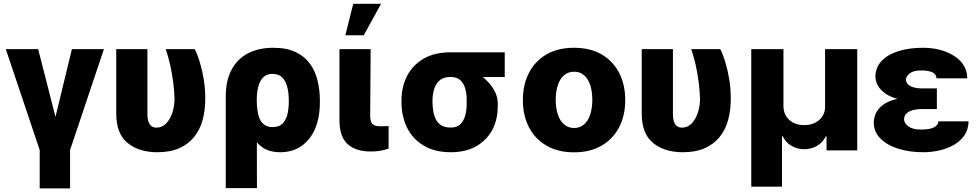

<svg xmlns="http://www.w3.org/2000/svg" viewBox="-20 -810 5270 1034"><path d="M193.8 -2 11.2 -545.4H185.5L278.8 -180.7L367.2 -545.4H539.6L357.4 -2V204.6H193.8Z M606 -200.2V-545.4H773.9V-198.7Q773.9 -168.9 780.3 -152.8Q787.1 -135.7 797.9 -129.4Q809.1 -122.6 822.3 -122.6Q853.5 -122.6 875.5 -146Q896.5 -168 908.7 -204.6Q919.9 -241.2 919.9 -276.9Q918.5 -321.3 912.6 -368.2Q904.8 -423.8 896.5 -460Q887.7 -500 872.6 -545.4H1028.8Q1043.9 -516.1 1056.6 -473.1Q1070.3 -426.8 1077.6 -380.9Q1085.4 -332 1085.4 -276.9Q1085.4 -215.3 1070.8 -162.6Q1056.6 -110.8 1024.9 -71.8Q993.7 -33.2 944.8 -11.7Q897 9.8 827.1 9.8Q727.1 9.8 666 -41Q605.5 -91.3 606 -200.2Z M1363.8 203.1H1195.8V-291Q1195.8 -375 1226.6 -433.6Q1258.3 -493.2 1314.9 -522.5Q1373 -552.7 1452.6 -552.7Q1522.9 -552.7 1571.8 -529.8Q1620.1 -506.8 1648.9 -467.3Q1677.7 -427.7 1689.9 -377.4Q1702.6 -325.7 1702.6 -271.5V-261.2Q1703.1 -180.7 1677.7 -118.2Q1652.8 -58.6 1604 -23.9Q1556.6 9.8 1488.8 9.8Q1422.9 9.8 1383.3 -23.9Q1343.3 -57.6 1322.8 -116.7Q1302.2 -176.3 1292 -253.4L1362.8 -263.7Q1362.8 -240.7 1366.7 -214.8Q1369.6 -190.4 1378.4 -169.9Q1386.7 -150.9 1404.3 -137.7Q1420.9 -125.5 1448.2 -125.5Q1484.9 -125.5 1503.4 -146.5Q1522.5 -168 1528.8 -198.2Q1535.6 -231.9 1535.2 -261.2V-271.5Q1535.2 -309.1 1527.3 -340.3Q1519 -373 1500.5 -392.6Q1481.4 -412.1 1446.8 -412.1Q1416 -412.1 1397.9 -394Q1379.4 -375 1371.1 -343.8Q1362.8 -311.5 1362.8 -272Z M1808.1 -158.7V-545.4H1976.1L1973.6 -182.6Q1974.6 -151.9 1986.8 -141.1Q1999.5 -129.9 2029.3 -129.9Q2048.3 -129.9 2054.7 -130.4Q2057.6 -130.9 2063.7 -130.9Q2069.8 -130.9 2072.8 -131.3V-9.8Q2047.9 -1 2027.3 2Q2005.4 5.9 1976.6 5.9Q1897.9 5.9 1853.5 -32.7Q1809.1 -71.3 1808.1 -158.7ZM1939 -620.1H1839.8L1882.3 -789.6H2032.2Z M2142.1 -258.3V-270Q2142.6 -343.8 2172.9 -402.3Q2203.1 -460 2262.2 -494.6Q2320.8 -528.3 2406.2 -528.3Q2415.5 -521 2426.3 -502Q2435.5 -484.4 2453.6 -465.3Q2471.7 -446.3 2503.4 -437Q2541.5 -425.8 2576.7 -397.9Q2614.7 -367.7 2637.2 -331.5Q2661.6 -292.5 2660.6 -248.5V-238.8Q2661.1 -168 2631.3 -110.8Q2601.1 -54.7 2544.9 -22.5Q2488.3 9.8 2407.7 9.8Q2322.3 9.8 2262.7 -25.4Q2202.6 -61 2172.9 -121.1Q2142.6 -182.1 2142.1 -258.3ZM2309.1 -270V-258.3Q2310.1 -219.2 2318.4 -189.5Q2327.1 -158.2 2348.1 -141.1Q2369.1 -123 2407.7 -123Q2441.4 -123 2459.5 -141.1Q2477.5 -158.7 2485.8 -189.5Q2494.1 -220.2 2493.2 -258.3V-270Q2493.7 -304.2 2485.8 -332.5Q2478 -359.9 2459 -378.4Q2440.4 -395.5 2406.2 -395.5Q2370.1 -395.5 2349.1 -378.4Q2327.6 -360.4 2318.8 -332.5Q2309.6 -303.2 2309.1 -270ZM2406.2 -528.3H2698.2V-395.5H2406.2Z M3071.3 10.3Q2984.9 10.3 2923.8 -25.4Q2861.8 -61 2829.1 -124Q2795.9 -187 2795.9 -271Q2795.9 -355.5 2829.1 -418.5Q2861.8 -481.4 2923.8 -517.6Q2985.4 -552.7 3071.3 -552.7Q3157.7 -552.7 3219.2 -517.6Q3280.3 -481.9 3314 -418.5Q3347.2 -354.5 3347.2 -271Q3347.2 -188 3314 -124Q3280.3 -60.1 3219.2 -25.4Q3158.2 10.3 3071.3 10.3ZM3072.3 -120.6Q3103 -120.6 3125.5 -140.1Q3147 -158.7 3158.7 -193.4Q3169.9 -228.5 3169.9 -272Q3169.9 -316.4 3158.7 -351.6Q3147 -386.2 3125.5 -404.8Q3103.5 -423.8 3072.3 -423.8Q3040 -423.8 3018.1 -404.8Q2995.1 -385.7 2984.4 -351.6Q2972.7 -317.4 2972.7 -272Q2972.7 -227.5 2984.4 -193.4Q2995.1 -159.2 3018.1 -140.1Q3040.5 -120.6 3072.3 -120.6Z M3436 -200.2V-545.4H3604V-198.7Q3604 -168.9 3610.4 -152.8Q3617.2 -135.7 3627.9 -129.4Q3639.2 -122.6 3652.3 -122.6Q3683.6 -122.6 3705.6 -146Q3726.6 -168 3738.8 -204.6Q3750 -241.2 3750 -276.9Q3748.5 -321.3 3742.7 -368.2Q3734.9 -423.8 3726.6 -460Q3717.8 -500 3702.6 -545.4H3858.9Q3874 -516.1 3886.7 -473.1Q3900.4 -426.8 3907.7 -380.9Q3915.5 -332 3915.5 -276.9Q3915.5 -215.3 3900.9 -162.6Q3886.7 -110.8 3855 -71.8Q3823.7 -33.2 3774.9 -11.7Q3727.1 9.8 3657.2 9.8Q3557.1 9.8 3496.1 -41Q3435.5 -91.3 3436 -200.2Z M4191.4 195.3H4025.9V-545.4H4199.2V-235.4Q4200.2 -205.6 4213.9 -184.1Q4227.5 -161.6 4252.9 -148.9Q4278.3 -136.2 4311.5 -136.2Q4344.2 -136.2 4369.6 -148.9Q4394.5 -161.1 4409.2 -184.1Q4423.8 -207 4423.3 -235.4V-545.4H4596.7V0H4431.2V-76.2H4427.2Q4412.6 -43.9 4381.3 -25.4Q4349.1 -6.3 4311.5 -6.3Q4273.4 -6.3 4241.2 -25.4Q4210.9 -43 4195.8 -76.2H4191.4Z M4903.3 -286.1H5025.4V-222.7H4943.8Q4920.4 -222.7 4899.4 -217.8Q4877.9 -212.9 4863.3 -200.2Q4849.6 -188.5 4848.6 -167Q4849.6 -146 4872.1 -129.4Q4895 -112.3 4939.5 -112.3Q4987.3 -112.3 5009.8 -124Q5032.2 -135.7 5033.7 -156.7H5196.3Q5195.3 -114.7 5175.3 -83.5Q5154.8 -52.2 5119.6 -31.2Q5085 -10.7 5041.5 -0.5Q4997.6 9.8 4951.2 9.8Q4877 9.8 4816.9 -9.3Q4756.3 -28.3 4721.2 -64.5Q4686.5 -99.1 4685.5 -148.9Q4686.5 -181.2 4699.7 -205.1Q4714.4 -231 4740.7 -249Q4767.6 -267.1 4809.1 -276.9Q4849.1 -286.1 4903.3 -286.1ZM5025.4 -334V-266.1H4903.3Q4853 -266.1 4815.9 -276.9Q4776.4 -287.1 4750 -305.2Q4722.7 -323.7 4709 -347.2Q4695.3 -369.6 4694.3 -396.5Q4695.3 -448.2 4728 -481.9Q4760.7 -516.6 4818.8 -534.7Q4876 -552.7 4950.7 -552.7Q5016.6 -552.7 5069.3 -533.2Q5124 -512.7 5155.8 -477.1Q5188.5 -439.9 5189 -388.2H5023.4Q5022.5 -411.6 4999.5 -421.4Q4976.6 -430.7 4940.4 -430.7Q4899.4 -430.7 4879.4 -415Q4859.9 -399.9 4858.9 -380.9Q4859.9 -358.9 4882.3 -346.7Q4905.3 -334 4943.8 -334Z"/></svg>

Font: My Font
Style: Regular
Weight: 500
Designer: Rasmus Andersson
Foundry: rsms
Version: Version 0.001